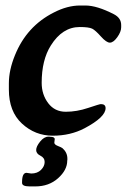

<svg xmlns="http://www.w3.org/2000/svg" viewBox="-20 -478 471 697"><path d="M270.5 -458H290Q332 -458 393.6 -426.3Q419.9 -412.6 419.9 -387.2V-378.9Q419.9 -362.8 405.8 -343Q391.6 -323.2 378.9 -323.2Q366.2 -323.2 346.2 -345.7Q326.2 -368.2 314.5 -374Q301.8 -379.9 269.5 -379.9Q206.5 -379.9 164.6 -313Q131.3 -260.3 131.3 -177.2Q131.3 -134.8 155 -103.5Q178.7 -72.3 218.8 -72.3Q258.8 -72.3 300 -86.2Q341.3 -100.1 346.2 -100.1Q363.3 -100.1 363.3 -85.4Q363.3 -52.7 286.6 -12.2Q235.4 14.6 171.4 14.6Q107.4 14.6 59.8 -29.3Q12.2 -73.2 12.2 -152.8V-173.3Q12.2 -174.3 12.2 -175.3Q12.2 -223.6 34.2 -277.3Q76.7 -382.8 175.3 -432.6Q224.6 -458 270.5 -458ZM224.6 98.1V101.6L224.1 105Q224.1 139.2 190.9 168.9Q157.7 198.7 108.4 198.7H87.4Q60.1 198.7 60.1 186V183.1Q60.1 149.4 76.2 149.4L93.3 151.9Q115.7 151.9 128.9 138.7Q142.1 125.5 142.1 110.1Q142.1 94.7 126.7 87.2Q111.3 79.6 111.3 66.7Q111.3 53.7 125.7 35.9Q140.1 18.1 155.8 18.1H159.2L162.6 18.6Q178.7 18.6 178.7 27.3L177.2 40Q177.2 46.9 190.4 52Q203.6 57.1 207 60.1Q224.6 75.7 224.6 98.1Z"/></svg>

Font: Averia Serif Libre
Style: Bold Italic
Weight: 700
Italic angle: -6.90001°
Version: Version 1.002